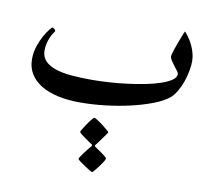

<svg xmlns="http://www.w3.org/2000/svg" viewBox="-89 -554 1147 1040"><g transform="rotate(10 485.0 -34.0)"><path d="M912.1 -300.3Q912.1 -275.4 906.2 -244.6Q900.4 -213.9 889.6 -183.8Q878.9 -153.8 863.5 -128.2Q848.1 -102.5 829.1 -86.9Q798.3 -62.5 744.6 -42Q690.9 -21.5 626.2 -6.6Q561.5 8.3 490.5 16.6Q419.4 24.9 353 24.9Q283.2 24.9 228.3 12.5Q173.3 0 135 -23.9Q96.7 -47.9 76.2 -82.5Q55.7 -117.2 55.7 -161.1Q55.7 -198.7 67.1 -232.7Q78.6 -266.6 93 -292.5Q107.4 -318.4 120.1 -333.7Q132.8 -349.1 134.8 -349.1Q138.2 -349.1 145.5 -344Q152.8 -338.9 152.8 -332.5V-332Q152.8 -331.5 152.3 -330.6Q150.4 -327.1 143.8 -317.9Q137.2 -308.6 130.9 -294.2Q124.5 -279.8 119.4 -261Q114.3 -242.2 114.3 -221.2Q114.3 -184.6 136 -162.1Q157.7 -139.6 195.6 -127.4Q233.4 -115.2 283.9 -111.1Q334.5 -106.9 391.1 -106.9Q436 -106.9 487.5 -110.1Q539.1 -113.3 589.8 -119.9Q640.6 -126.5 687 -135.7Q733.4 -145 769.3 -157.5Q805.2 -169.9 826.4 -184.8Q847.7 -199.7 847.7 -217.8Q847.7 -225.1 839.1 -236.1Q830.6 -247.1 821 -259.5Q811.5 -272 803.2 -284.7Q794.9 -297.4 794.9 -307.6Q794.9 -312 798.1 -323.5Q801.3 -335 806.4 -350.1Q811.5 -365.2 817.6 -382.1Q823.7 -398.9 829.6 -413.3Q835.4 -427.7 839.6 -438.5Q843.8 -449.2 845.7 -452.6Q857.4 -440.9 869.1 -423.8Q880.9 -406.7 890.6 -386.5Q900.4 -366.2 906.2 -344Q912.1 -321.8 912.1 -300.3ZM543.9 299.3Q543.9 304.7 535.2 318.6Q526.4 332.5 515.4 347.2Q504.4 361.8 494.4 373.5Q484.4 385.3 481.9 385.3Q480 385.3 466.8 377.4Q453.6 369.6 438.5 359.4Q423.3 349.1 410.6 339.8Q397.9 330.6 397.9 327.1Q397.9 323.2 404.8 312.7Q411.6 302.2 420.9 290Q430.2 277.8 439.2 266.4Q448.2 254.9 453.6 250Q457 245.6 456.5 242.7Q456.5 239.3 455.1 237.8Q449.2 233.9 436.8 225.8Q424.3 217.8 411.9 208.7Q399.4 199.7 390.1 191.9Q380.9 184.1 380.9 181.2Q380.9 179.2 385 172.1Q389.2 165 395.3 155.3Q401.4 145.5 408.7 134.5Q416 123.5 423.1 114.5Q430.2 105.5 435.8 99.4Q441.4 93.3 443.8 93.3Q448.2 93.3 462.9 102.5Q477.5 111.8 492.7 123.5Q507.8 135.3 519.8 145.5Q531.7 155.8 531.7 157.2Q531.7 159.2 524.9 168.7Q518.1 178.2 509.3 190.4Q500.5 202.6 491.9 214.4Q483.4 226.1 479.5 231.4Q478 232.9 475.3 235.8Q472.7 238.8 472.7 242.2Q472.7 244.6 478.5 248.5Q483.9 252.4 494.9 259.8Q505.9 267.1 516.8 274.9Q527.8 282.7 535.9 289.8Q543.9 296.9 543.9 299.3Z"/></g></svg>

Font: Accordance
Style: Bold-Italic
Weight: 700
Italic angle: -11°
Version: Version 1.2 (build January 31, 2020) Miklal Software Solutio